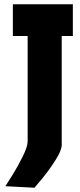

<svg xmlns="http://www.w3.org/2000/svg" viewBox="-20 -760 375 896"><path d="M320 -592H268V-84Q268 -59 240 -14.5Q212 30 181.5 67.5Q151 105 141 116L5 109Q13 97 38 57Q63 17 86 -29.5Q109 -76 109 -100V-592H40V-740H320Z"/></svg>

Font: Arvo
Style: Bold
Weight: 700
Designer: Anton Koovit (Cyrillic Expansion: Cyreal)
Foundry: Anton Koovit, Yassin Baggar
Version: Version 3.000